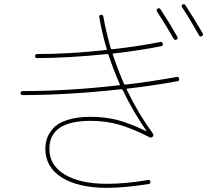

<svg xmlns="http://www.w3.org/2000/svg" viewBox="-20 -862 1040 932"><path d="M823.2 -673.8Q790 -732.4 742.2 -805.7Q737.3 -814.5 745.1 -820.3Q753.9 -825.2 758.8 -817.4Q805.7 -746.1 840.8 -683.6Q845.7 -674.8 836.9 -669.9Q828.1 -665 823.2 -673.8ZM946.3 -690.4Q896.5 -778.3 864.3 -826.2Q858.4 -835 866.2 -839.8Q875 -844.7 879.9 -836.9Q927.7 -762.7 963.9 -700.2Q968.8 -691.4 960 -686.5Q951.2 -681.6 946.3 -690.4ZM89.8 -400.4Q80.1 -400.4 80.1 -410.2Q80.1 -419.9 89.8 -419.9Q312.5 -419.9 558.6 -448.2Q563.5 -448.2 561.5 -453.1Q532.2 -518.6 506.8 -595.7Q505.9 -599.6 500 -599.6Q306.6 -580.1 159.2 -580.1Q150.4 -580.1 150.4 -589.8Q150.4 -599.6 159.2 -599.6Q314.5 -599.6 494.1 -619.1Q500 -619.1 498 -625Q474.6 -702.1 461.9 -779.3Q460 -788.1 469.7 -790Q478.5 -792 481.4 -782.2Q493.2 -714.8 517.6 -627Q518.6 -623 525.4 -623Q642.6 -635.7 758.8 -658.2Q767.6 -660.2 770 -649.9Q772.5 -639.6 762.7 -637.7Q648.4 -615.2 531.2 -602.5Q525.4 -602.5 527.3 -597.7Q553.7 -519.5 582 -455.1Q584 -451.2 587.9 -451.2Q706.1 -464.8 837.9 -488.3Q847.7 -490.2 849.6 -480Q851.6 -469.7 841.8 -467.8Q724.6 -446.3 596.7 -431.6Q592.8 -431.6 595.7 -425.8Q650.4 -312.5 721.7 -213.9Q727.5 -205.1 721.7 -199.2Q713.9 -191.4 707 -195.3Q620.1 -239.3 556.6 -257.3Q493.2 -275.4 419.9 -275.4Q219.7 -275.4 219.7 -139.6Q219.7 -59.6 294.4 -14.6Q369.1 30.3 500 30.3Q587.9 30.3 699.2 11.7Q708 9.8 710 19.5Q711.9 28.3 702.1 31.2Q583 49.8 500 49.8Q359.4 49.8 279.8 -0.5Q200.2 -50.8 200.2 -139.6Q200.2 -166 208 -189.5Q215.8 -212.9 237.3 -238.3Q258.8 -263.7 305.7 -279.3Q352.5 -294.9 419.9 -294.9Q490.2 -294.9 550.3 -279.3Q610.4 -263.7 688.5 -225.6H690.4V-227.5Q627 -318.4 576.2 -423.8Q574.2 -428.7 567.4 -428.7Q307.6 -400.4 89.8 -400.4Z"/></svg>

Font: Rounded-X Mgen+ 2m thin
Style: Regular
Weight: 100
Designer: [Source Han Sans]
Ryoko NISHIZUKA  (kana & ideographs); Paul D. Hunt (Latin, Greek & Cyrillic); Wenlong ZHANG  (bopomofo
Version: Version 1.059.20150602